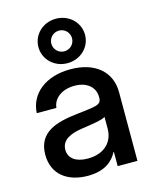

<svg xmlns="http://www.w3.org/2000/svg" viewBox="-118 -866 766 954"><g transform="rotate(-15 264.5 -389.5)"><path d="M215.3 8.3C304.2 8.3 346.2 -31.7 367.7 -73.2H369.6V0H471.2V-353.5C471.2 -458.5 393.6 -525.9 266.6 -525.9C137.7 -525.9 54.2 -456.5 49.3 -358.4H150.4C154.3 -405.8 199.2 -441.4 265.1 -441.4C330.6 -441.4 369.1 -405.3 369.1 -355.5V-351.1C369.1 -313.5 336.9 -314.5 240.2 -302.7C135.3 -290.5 36.6 -265.1 36.6 -147.5C36.6 -44.4 112.8 8.3 215.3 8.3ZM261.7 -558.6C329.1 -558.6 381.8 -608.9 381.8 -672.9C381.8 -736.8 329.1 -787.1 261.7 -787.1C194.8 -787.1 142.1 -736.8 142.1 -672.9C142.1 -608.9 194.8 -558.6 261.7 -558.6ZM236.3 -74.7C176.3 -74.7 139.2 -101.1 139.2 -145.5C139.2 -197.8 189.9 -217.8 246.1 -226.1C300.8 -233.9 355.5 -242.2 369.6 -253.4V-192.9C369.6 -129.4 327.1 -74.7 236.3 -74.7ZM261.7 -619.6C232.4 -619.6 208.5 -643.1 208.5 -672.9C208.5 -702.6 232.4 -726.1 261.7 -726.1C291.5 -726.1 314.9 -702.6 314.9 -672.9C314.9 -643.1 291.5 -619.6 261.7 -619.6Z"/></g></svg>

Font: Inteeer Medium
Style: Regular
Weight: 500
Designer: Rasmus Andersson
Foundry: rsms
Version: Version 4.001;Glyphs 3.4 (3402)